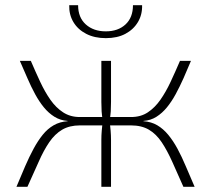

<svg xmlns="http://www.w3.org/2000/svg" viewBox="-20 -715 807 735"><path d="M711 -482Q697 -448 682.5 -415.5Q668 -383 652.5 -354.5Q637 -326 619 -304Q601 -282 579 -268Q557 -254 529 -252V-251Q559 -249 582 -235.5Q605 -222 624 -199Q643 -176 659.5 -145.5Q676 -115 691.5 -78Q707 -41 725 0H682Q659 -52 639.5 -95.5Q620 -139 599 -170.5Q578 -202 550 -218.5Q522 -235 481 -235L482 -267Q519 -267 546 -285Q573 -303 594 -333Q615 -363 633 -401.5Q651 -440 669 -482ZM98 -482Q116 -440 134 -401.5Q152 -363 173 -333Q194 -303 221.5 -285Q249 -267 285 -267L286 -235Q246 -235 218 -218.5Q190 -202 168.5 -170.5Q147 -139 128 -95.5Q109 -52 85 0H43Q60 -41 76 -78Q92 -115 108.5 -145.5Q125 -176 143.5 -199Q162 -222 185.5 -235.5Q209 -249 239 -251V-252Q211 -254 188.5 -268Q166 -282 148 -304Q130 -326 114.5 -354.5Q99 -383 85 -415.5Q71 -448 56 -482ZM377 -267V-235H262V-267ZM405 -482V-325Q405 -305 404 -288.5Q403 -272 399 -252Q402 -233 403.5 -215Q405 -197 405 -180V0H368V-180Q368 -197 369.5 -215Q371 -233 374 -252Q370 -272 369 -288.5Q368 -305 368 -325V-482ZM505 -267V-235H397V-267ZM489 -695H524Q525 -659 508 -630.5Q491 -602 460 -585.5Q429 -569 385 -569Q342 -569 310 -585.5Q278 -602 261 -630.5Q244 -659 245 -695H279Q279 -648 308.5 -621.5Q338 -595 385 -595Q432 -595 460.5 -621.5Q489 -648 489 -695Z"/></svg>

Font: Exo 2 ExtraLight
Style: Regular
Weight: 250
Designer: Natanael Gama
Foundry: Natanael Gama
Version: Version 2.010